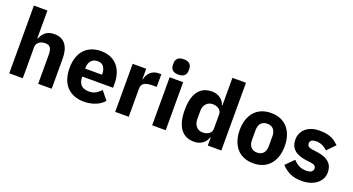

<svg xmlns="http://www.w3.org/2000/svg" viewBox="-50 -1354 3623 1972"><g transform="rotate(20 1762.0 -368.5)"><path d="M69 -740H217V-436H223Q237 -477 272 -507Q307 -537 369 -537Q450 -537 491.5 -483Q533 -429 533 -329V0H385V-317Q385 -368 369 -392.5Q353 -417 312 -417Q294 -417 277 -412.5Q260 -408 246.5 -398Q233 -388 225 -373.5Q217 -359 217 -340V0H69Z M884 12Q824 12 777 -7.5Q730 -27 697.5 -62.5Q665 -98 648.5 -149Q632 -200 632 -263Q632 -325 648 -375.5Q664 -426 695.5 -462Q727 -498 773 -517.5Q819 -537 878 -537Q943 -537 989.5 -515Q1036 -493 1065.5 -456Q1095 -419 1108.5 -370.5Q1122 -322 1122 -269V-225H785V-217Q785 -165 813 -134.5Q841 -104 901 -104Q947 -104 976 -122.5Q1005 -141 1030 -167L1104 -75Q1069 -34 1012.5 -11Q956 12 884 12ZM881 -428Q836 -428 810.5 -398.5Q785 -369 785 -320V-312H969V-321Q969 -369 947.5 -398.5Q926 -428 881 -428Z M1227 0V-525H1375V-411H1380Q1384 -433 1394 -453.5Q1404 -474 1420.5 -490Q1437 -506 1460 -515.5Q1483 -525 1514 -525H1540V-387H1503Q1438 -387 1406.5 -370Q1375 -353 1375 -307V0Z M1705 -581Q1660 -581 1639.5 -601.5Q1619 -622 1619 -654V-676Q1619 -708 1639.5 -728.5Q1660 -749 1705 -749Q1750 -749 1770.5 -728.5Q1791 -708 1791 -676V-654Q1791 -622 1770.5 -601.5Q1750 -581 1705 -581ZM1631 -525H1779V0H1631Z M2239 -88H2234Q2228 -67 2215 -48.5Q2202 -30 2183.5 -16.5Q2165 -3 2141.5 4.5Q2118 12 2093 12Q1993 12 1942 -58.5Q1891 -129 1891 -263Q1891 -397 1942 -467Q1993 -537 2093 -537Q2144 -537 2183.5 -509Q2223 -481 2234 -437H2239V-740H2387V0H2239ZM2142 -108Q2184 -108 2211.5 -128.5Q2239 -149 2239 -185V-340Q2239 -376 2211.5 -396.5Q2184 -417 2142 -417Q2100 -417 2072.5 -387.5Q2045 -358 2045 -308V-217Q2045 -167 2072.5 -137.5Q2100 -108 2142 -108Z M2738 12Q2680 12 2634.5 -7Q2589 -26 2557.5 -62Q2526 -98 2509 -149Q2492 -200 2492 -263Q2492 -326 2509 -377Q2526 -428 2557.5 -463.5Q2589 -499 2634.5 -518Q2680 -537 2738 -537Q2796 -537 2841.5 -518Q2887 -499 2918.5 -463.5Q2950 -428 2967 -377Q2984 -326 2984 -263Q2984 -200 2967 -149Q2950 -98 2918.5 -62Q2887 -26 2841.5 -7Q2796 12 2738 12ZM2738 -105Q2782 -105 2806 -132Q2830 -159 2830 -209V-316Q2830 -366 2806 -393Q2782 -420 2738 -420Q2694 -420 2670 -393Q2646 -366 2646 -316V-209Q2646 -159 2670 -132Q2694 -105 2738 -105Z M3267 12Q3191 12 3139 -12.5Q3087 -37 3046 -82L3133 -170Q3161 -139 3195 -121Q3229 -103 3272 -103Q3316 -103 3333 -116.5Q3350 -130 3350 -153Q3350 -190 3297 -197L3240 -204Q3063 -226 3063 -366Q3063 -404 3077.5 -435.5Q3092 -467 3118.5 -489.5Q3145 -512 3182.5 -524.5Q3220 -537 3267 -537Q3308 -537 3339.5 -531.5Q3371 -526 3395.5 -515.5Q3420 -505 3440.5 -489.5Q3461 -474 3481 -455L3396 -368Q3371 -393 3339.5 -407.5Q3308 -422 3275 -422Q3237 -422 3221 -410Q3205 -398 3205 -378Q3205 -357 3216.5 -345.5Q3228 -334 3260 -329L3319 -321Q3492 -298 3492 -163Q3492 -125 3476 -93Q3460 -61 3430.5 -37.5Q3401 -14 3359.5 -1Q3318 12 3267 12Z"/></g></svg>

Font: IBM Plex Sans Thai
Style: Bold
Weight: 700
Designer: Mike Abbink, Paul van der Laan, Pieter van Rosmalen, Ben Mitchell, Mark Frömberg
Foundry: Bold Monday
Version: Version 1.2